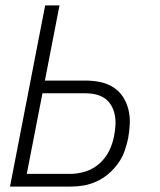

<svg xmlns="http://www.w3.org/2000/svg" viewBox="-20 -690 590 710"><path d="M17 0 147 -670H200L146 -392H297Q325 -392 351 -386.5Q377 -381 398.5 -367.5Q420 -354 434 -333Q448 -312 454.5 -286.5Q461 -261 460 -234Q459 -207 454 -179Q449 -155 440.5 -131Q432 -107 416.5 -85.5Q401 -64 381 -47Q361 -30 337 -19Q313 -8 289 -4Q265 0 241 0ZM79 -47H240Q268 -47 296.5 -56Q325 -65 348 -85.5Q371 -106 384 -133Q397 -160 402 -188Q406 -208 407 -227.5Q408 -247 404.5 -265Q401 -283 392 -299Q383 -315 368.5 -325.5Q354 -336 335.5 -340.5Q317 -345 297 -345H137Z"/></svg>

Font: Lode Dark Term
Style: Italic
Weight: 400
Italic angle: -11°
Monospace: yes
Designer: Belleve Invis
Foundry: Belleve Invis
Version: Version 29.2.0